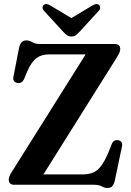

<svg xmlns="http://www.w3.org/2000/svg" viewBox="-20 -919 654 955"><path d="M564 -638 196 -51.5H389Q419.5 -51.5 441.5 -60Q463.5 -68.5 481.5 -91.8Q499.5 -115 518.5 -159L536 -203Q546 -226 568.5 -221.5Q593.5 -216.5 586 -187L551 -20.5Q546.5 -1.5 538.5 7.2Q530.5 16 514.5 16Q500 16 486 8Q472 0 448 0H51.5Q23.5 0 23.5 -26Q23.5 -40.5 38 -63L406 -648.5H225.5Q186 -648.5 161.5 -630.2Q137 -612 115.5 -564L100.5 -527.5Q94.5 -513.5 85.5 -509Q76.5 -504.5 65.5 -506.5Q41.5 -511 47 -538.5L75 -681.5Q82.5 -718 111 -718Q126.5 -718 140.8 -709Q155 -700 179 -700H550Q578 -700 578 -675Q578 -660.5 564 -638ZM378 -763.5Q367 -751.5 358 -744.5Q349 -737.5 335 -737.5Q321.5 -737.5 312.2 -744.5Q303 -751.5 292 -763.5L199.5 -864.5Q191 -873.5 191.5 -881.8Q192 -890 197 -894Q209.5 -905 230.5 -891.5L335 -829L439.5 -891.5Q460.5 -904.5 473 -894Q477.5 -890 478.2 -881.8Q479 -873.5 470.5 -864.5Z"/></svg>

Font: Fraunces 72pt S050 SemiBold
Style: Regular
Weight: 600
Version: Version 1.000; ttfautohint (v1.8.3)